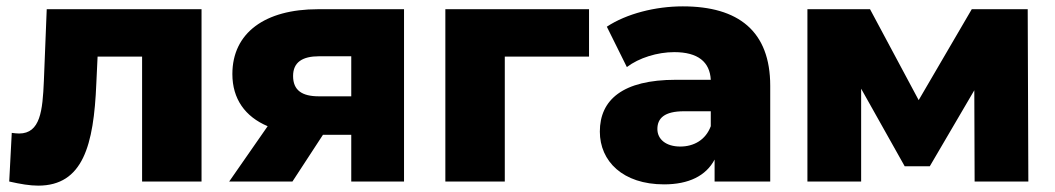

<svg xmlns="http://www.w3.org/2000/svg" viewBox="-20 -571 3319 604"><path d="M9 0C44 8 74 13 100 13C241 13 275 -114 283 -308L287 -393H427V0H614V-542H127L118 -316C114 -223 107 -151 40 -151C33 -151 25 -152 17 -153Z M983 -268C930 -268 902 -287 902 -332C902 -375 931 -394 984 -394H1085V-268ZM996 -147H1085V0H1251V-542H980C814 -542 711 -468 711 -338C711 -260 751 -204 822 -174L701 0H900Z M1568 -393H1833V-542H1381V0H1568Z M2216 -174C2200 -131 2163 -110 2120 -110C2075 -110 2048 -133 2048 -165C2048 -199 2070 -221 2132 -221H2216ZM2069 9C2147 9 2201 -18 2228 -69V0H2403V-301C2403 -473 2303 -551 2128 -551C2042 -551 1951 -528 1889 -487L1952 -360C1990 -389 2048 -407 2101 -407C2176 -407 2213 -376 2216 -320H2106C1939 -320 1867 -257 1867 -157C1867 -64 1939 9 2069 9Z M2689 -292 2826 -48H2905L3045 -287L3046 0H3215L3213 -542H3037L2870 -256L2717 -542H2520V0H2689Z"/></svg>

Font: Montserrat-Alt1 ExtBd
Style: Regular
Weight: 800
Designer: Differentunic
Foundry: Differentunic
Version: Version 7.222